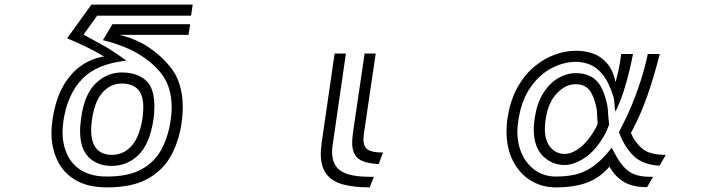

<svg xmlns="http://www.w3.org/2000/svg" viewBox="-20 -800 3040 832"><path d="M497 -649Q565 -633 619 -598.5Q673 -564 713 -516Q744 -480 758 -434.5Q772 -389 772 -336Q772 -311 769 -284Q759 -197 724 -130.5Q689 -64 621.5 -26Q554 12 444 12Q362 12 308.5 -19Q255 -50 229 -104Q203 -158 203 -225Q203 -239 204.5 -254Q206 -269 208 -284Q221 -370 254 -427.5Q287 -485 333.5 -516.5Q380 -548 431 -555Q388 -581 347.5 -600Q307 -619 271 -634L376 -780H815L808 -732H401L342 -650Q378 -631 426 -604Q474 -577 528 -537Q400 -524 336 -457.5Q272 -391 255 -277Q254 -264 252.5 -252Q251 -240 251 -228Q251 -174 271.5 -130Q292 -86 334.5 -60.5Q377 -35 444 -35Q538 -35 595.5 -67.5Q653 -100 682.5 -158Q712 -216 721 -290Q724 -313 724 -335Q724 -379 712.5 -416.5Q701 -454 676 -485Q637 -533 576 -568.5Q515 -604 426 -626L467 -695H804L797 -649ZM464 -81Q403 -81 365 -118Q327 -155 327 -233Q327 -247 328.5 -261Q330 -275 332 -291Q346 -392 395 -439Q444 -486 508 -486Q571 -486 610 -453.5Q649 -421 649 -339Q649 -326 648 -310Q647 -294 644 -277Q628 -175 579.5 -128Q531 -81 464 -81ZM464 -129Q515 -129 549.5 -167Q584 -205 597 -284Q599 -298 600 -310.5Q601 -323 601 -334Q601 -390 576.5 -414Q552 -438 508 -438Q459 -438 424.5 -399.5Q390 -361 379 -284Q377 -271 376 -259.5Q375 -248 375 -237Q375 -183 398 -156Q421 -129 464 -129Z M1582 12Q1515 12 1467.5 -0.5Q1420 -13 1395 -45Q1370 -77 1370 -135Q1370 -146 1371.5 -157.5Q1373 -169 1374 -182L1430 -568H1479L1422 -175Q1419 -157 1419 -142Q1419 -84 1457.5 -59Q1496 -34 1581 -34H1600ZM1621 -89Q1553 -93 1529.5 -115.5Q1506 -138 1506 -181Q1506 -193 1507.5 -206.5Q1509 -220 1511 -235L1560 -568H1608L1558 -228Q1555 -210 1555 -196Q1555 -163 1574.5 -151Q1594 -139 1640 -139Z M2784 11Q2721 11 2683 -12Q2645 -35 2621 -78Q2580 -30 2524.5 -9Q2469 12 2389 12Q2328 12 2279.5 -18Q2231 -48 2203 -102.5Q2175 -157 2175 -230Q2175 -245 2176 -260.5Q2177 -276 2180 -292Q2192 -367 2222.5 -421.5Q2253 -476 2295 -511Q2337 -546 2383.5 -563Q2430 -580 2475 -580Q2546 -580 2589.5 -546Q2633 -512 2646 -449Q2646 -448 2646.5 -446.5Q2647 -445 2647 -443Q2656 -475 2662 -505Q2668 -535 2672 -566H2723Q2717 -534 2707 -492Q2697 -450 2682.5 -404.5Q2668 -359 2647 -316Q2643 -333 2642.5 -352Q2642 -371 2637 -384Q2617 -447 2590.5 -478.5Q2564 -510 2534.5 -521Q2505 -532 2475 -532Q2424 -532 2372 -505.5Q2320 -479 2280.5 -424Q2241 -369 2227 -284Q2225 -271 2223.5 -257.5Q2222 -244 2222 -231Q2222 -173 2243.5 -129Q2265 -85 2302.5 -60Q2340 -35 2389 -35Q2434 -35 2472.5 -43.5Q2511 -52 2549.5 -78.5Q2588 -105 2631 -160Q2655 -111 2677.5 -83.5Q2700 -56 2728 -45Q2756 -34 2796 -34H2810ZM2838 -82Q2765 -86 2725.5 -124.5Q2686 -163 2662 -227L2681 -265Q2698 -297 2718 -345Q2738 -393 2756.5 -450.5Q2775 -508 2787 -566H2839Q2811 -457 2783.5 -380.5Q2756 -304 2724 -243L2714 -224Q2730 -184 2762.5 -156.5Q2795 -129 2862 -129H2865ZM2620 -261Q2613 -243 2610 -236Q2607 -229 2603 -221Q2564 -150 2516 -117.5Q2468 -85 2427 -85Q2372 -85 2332.5 -124Q2293 -163 2293 -240Q2293 -253 2294.5 -266.5Q2296 -280 2298 -294Q2308 -356 2335 -398Q2362 -440 2399 -461.5Q2436 -483 2474 -483Q2530 -483 2562 -453Q2594 -423 2611 -347Q2614 -333 2615 -310Q2616 -287 2620 -261ZM2570 -265Q2568 -283 2567.5 -303Q2567 -323 2564 -336Q2552 -389 2532 -412Q2512 -435 2474 -435Q2431 -435 2393.5 -396Q2356 -357 2345 -286Q2343 -274 2342 -263.5Q2341 -253 2341 -242Q2341 -190 2365.5 -161.5Q2390 -133 2427 -133Q2459 -133 2494.5 -161Q2530 -189 2561 -244Q2564 -249 2566 -254Q2568 -259 2570 -265Z"/></svg>

Font: Train One
Style: Regular
Weight: 400
Designer: Fontworks Inc.
Foundry: Fontworks Inc.
Version: Version 1.100